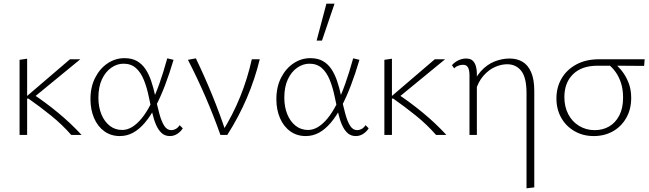

<svg xmlns="http://www.w3.org/2000/svg" viewBox="-20 -731 3518 1040"><path d="M366 0Q317 -56 257 -104.5Q197 -153 134 -197H122V-207L359 -410H415L153 -195V-225Q226 -177 295 -120Q364 -63 422 0ZM86 0V-407L127 -413V0Z M629 6Q581 6 545 -20Q509 -46 489.5 -91.5Q470 -137 470 -194Q470 -260 495.5 -310Q521 -360 563 -388Q605 -416 654 -416Q694 -416 721.5 -400.5Q749 -385 767.5 -357.5Q786 -330 798.5 -293.5Q811 -257 820 -215Q832 -156 843.5 -114Q855 -72 870 -49Q885 -26 908 -26Q920 -26 932 -32.5Q944 -39 953 -53L970 -36Q959 -18 940.5 -6Q922 6 900 6Q874 6 856 -10Q838 -26 825.5 -54.5Q813 -83 804.5 -120.5Q796 -158 787 -202Q776 -257 759 -298.5Q742 -340 715.5 -363Q689 -386 649 -386Q614 -386 582.5 -364Q551 -342 532 -301Q513 -260 513 -202Q513 -152 529 -112.5Q545 -73 574 -50Q603 -27 642 -27Q669 -27 695.5 -43Q722 -59 747.5 -90Q773 -121 797 -168Q821 -215 843 -277Q865 -339 886 -415L920 -407Q898 -332 873.5 -268Q849 -204 822 -153Q795 -102 765 -66.5Q735 -31 701.5 -12.5Q668 6 629 6Z M1174 0Q1138 -102 1094 -204Q1050 -306 998 -407L1041 -415Q1089 -315 1130 -214.5Q1171 -114 1204 -14H1182Q1241 -108 1281 -207Q1321 -306 1344 -410H1387Q1361 -303 1317 -200Q1273 -97 1211 0Z M1636 6Q1588 6 1552 -20Q1516 -46 1496.5 -91.5Q1477 -137 1477 -194Q1477 -260 1502.5 -310Q1528 -360 1570 -388Q1612 -416 1661 -416Q1701 -416 1728.5 -400.5Q1756 -385 1774.5 -357.5Q1793 -330 1805.5 -293.5Q1818 -257 1827 -215Q1839 -156 1850.5 -114Q1862 -72 1877 -49Q1892 -26 1915 -26Q1927 -26 1939 -32.5Q1951 -39 1960 -53L1977 -36Q1966 -18 1947.5 -6Q1929 6 1907 6Q1881 6 1863 -10Q1845 -26 1832.5 -54.5Q1820 -83 1811.5 -120.5Q1803 -158 1794 -202Q1783 -257 1766 -298.5Q1749 -340 1722.5 -363Q1696 -386 1656 -386Q1621 -386 1589.5 -364Q1558 -342 1539 -301Q1520 -260 1520 -202Q1520 -152 1536 -112.5Q1552 -73 1581 -50Q1610 -27 1649 -27Q1676 -27 1702.5 -43Q1729 -59 1754.5 -90Q1780 -121 1804 -168Q1828 -215 1850 -277Q1872 -339 1893 -415L1927 -407Q1905 -332 1880.5 -268Q1856 -204 1829 -153Q1802 -102 1772 -66.5Q1742 -31 1708.5 -12.5Q1675 6 1636 6ZM1695 -511 1748 -711H1792L1724 -511Z M2342 0Q2293 -56 2233 -104.5Q2173 -153 2110 -197H2098V-207L2335 -410H2391L2129 -195V-225Q2202 -177 2271 -120Q2340 -63 2398 0ZM2062 0V-407L2103 -413V0Z M2832 289V-226Q2832 -311 2803.5 -347Q2775 -383 2727 -383Q2695 -383 2661 -368Q2627 -353 2598.5 -320.5Q2570 -288 2555 -236L2532 -251Q2552 -309 2584.5 -345Q2617 -381 2657.5 -397.5Q2698 -414 2741 -414Q2780 -414 2810 -396.5Q2840 -379 2857 -340Q2874 -301 2874 -239V284ZM2523 0V-325Q2523 -335 2521 -348Q2519 -361 2511.5 -370.5Q2504 -380 2488 -380Q2476 -380 2463 -375.5Q2450 -371 2440 -361L2428 -378Q2442 -394 2462.5 -404Q2483 -414 2504 -414Q2530 -414 2542 -401Q2554 -388 2558.5 -369.5Q2563 -351 2563 -334V0Z M3196 6Q3138 6 3092 -20.5Q3046 -47 3020 -93Q2994 -139 2994 -198Q2994 -258 3022 -306Q3050 -354 3102 -382Q3154 -410 3225 -410H3472L3469 -374Q3404 -375 3337.5 -375Q3271 -375 3216 -375Q3131 -375 3084 -329Q3037 -283 3037 -205Q3037 -153 3058 -112.5Q3079 -72 3117 -49Q3155 -26 3201 -26Q3245 -26 3279.5 -46Q3314 -66 3334.5 -105.5Q3355 -145 3355 -202Q3355 -245 3344.5 -279Q3334 -313 3315.5 -339.5Q3297 -366 3273 -384L3304 -391Q3328 -373 3349.5 -345.5Q3371 -318 3385 -282Q3399 -246 3399 -201Q3399 -138 3371.5 -91Q3344 -44 3298.5 -19Q3253 6 3196 6Z"/></svg>

Font: Ysabeau ExtraLight
Style: Regular
Weight: 250
Designer: Christian Thalmann (Catharsis Fonts)
Version: Version 2.002